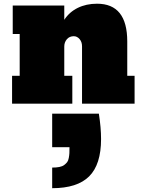

<svg xmlns="http://www.w3.org/2000/svg" viewBox="-20 -553 764 1024"><path d="M322.8 -447.3Q349.6 -488.8 394.8 -511Q439.9 -533.2 497.6 -533.2Q658.7 -533.2 658.7 -332V-148.9H697.8V0H417.5V-306.2Q417.5 -329.6 404.3 -344.7Q391.1 -359.9 373.5 -359.9Q350.6 -359.9 336.7 -343.8Q322.8 -327.6 322.8 -304.7V-148.9H365.7V0H44.4V-148.9H85V-371.6H47.9V-523.4H322.8ZM258.3 340.8Q280.3 340.8 296.4 337.6Q312.5 334.5 322.5 326.9Q332.5 319.3 338.4 311.5Q344.2 303.7 346.9 289.1Q349.6 274.4 350.1 263.4Q350.6 252.4 350.6 231.9H258.3V53.2H507.3Q519 128.4 519 188.5Q519 324.2 455.6 387.5Q392.1 450.7 258.3 450.7Z"/></svg>

Font: Bevan
Style: Regular
Weight: 400
Foundry: vernon adams
Version: Version 1.000